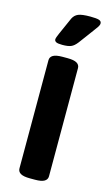

<svg xmlns="http://www.w3.org/2000/svg" viewBox="-114 -760 458 804"><g transform="rotate(15 115.0 -358.0)"><path d="M104 2Q76 2 63.5 -5.5Q51 -13 51 -27V-496Q51 -510 63.5 -517.5Q76 -525 104 -525H126Q154 -525 166.5 -517.5Q179 -510 179 -496V-27Q179 -13 166.5 -5.5Q154 2 126 2ZM90 -573Q70 -573 63 -577Q56 -581 56 -588Q56 -595 66 -617L98 -689Q106 -705 121.5 -711.5Q137 -718 173 -718Q200 -718 211 -714.5Q222 -711 222 -701Q222 -694 216 -685Q210 -676 200 -663L154 -601Q141 -584 128 -578.5Q115 -573 90 -573Z"/></g></svg>

Font: Asap Condensed SemiBold
Style: Regular
Weight: 600
Width: 3
Designer: Pablo Cosgaya
Foundry: Omnibus-Type
Version: Version 3.001; ttfautohint (v1.8.4.7-5d5b)